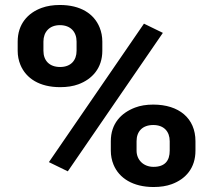

<svg xmlns="http://www.w3.org/2000/svg" viewBox="-20 -741 855 771"><path d="M51 -574V-537C51 -517 54.7 -498.2 62 -480.5C84.6 -426.1 138.7 -391 221.5 -391C249.4 -391 273.8 -394.8 294.7 -402.5C350.3 -422.9 390.9 -467.8 390.9 -537V-574C390.9 -594 387.2 -613 379.9 -631C357.5 -685.9 303.4 -721 220.4 -721C193.3 -721 169.1 -717.2 147.8 -709.5C91.3 -689.1 51 -643.9 51 -574ZM220.4 -640C263.7 -640 287.5 -612.7 287.5 -574V-537C287.5 -498.6 264.4 -472 221.5 -472C178.2 -472 154.4 -497.8 154.4 -537V-574C154.4 -612.3 178.2 -640 220.4 -640ZM425 -174V-136C425 -116 428.7 -97.2 436 -79.5C458.5 -25.3 514.1 10 596.6 10C624.5 10 648.8 6.2 669.7 -1.5C725.8 -22.1 764.9 -66.3 764.9 -136V-174C764.9 -266.3 698.4 -321 595.5 -321C567.6 -321 543.2 -317 522.3 -309C466.2 -287.5 425 -244.8 425 -174ZM595.5 -239C638.5 -239 661.5 -212.6 661.5 -174V-136C661.5 -95.5 642 -71 596.6 -71C555.9 -71 528.4 -99.1 528.4 -136V-174C528.4 -213.2 551.9 -239 595.5 -239ZM252.3 -53 634 -609 558.1 -646 176.4 -90Z"/></svg>

Font: Asimov
Style: Wid
Weight: 500
Designer: Google
Version: Version 2.000980; 2014